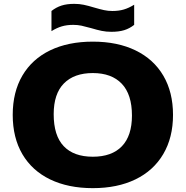

<svg xmlns="http://www.w3.org/2000/svg" viewBox="-20 -966 964 996"><path d="M46 -370Q46 -488.5 96.2 -574Q146.5 -659.5 240 -704.8Q333.5 -750 461.5 -750Q589.5 -750 683.2 -704.5Q777 -659 827.2 -573.5Q877.5 -488 877.5 -370Q877.5 -252.5 827 -166.8Q776.5 -81 682.8 -35.5Q589 10 461.5 10Q334 10 240.2 -35.2Q146.5 -80.5 96.2 -166Q46 -251.5 46 -370ZM664.5 -366.5Q664.5 -476 611.8 -531.5Q559 -587 461.5 -587Q364.5 -587 311.5 -533.2Q258.5 -479.5 258.5 -373.5Q258.5 -262.5 310.5 -207.8Q362.5 -153 461.5 -153Q560 -153 612.2 -207.2Q664.5 -261.5 664.5 -366.5ZM453 -820Q422.5 -828.5 402.5 -832.8Q382.5 -837 360 -837Q326.5 -837 300.5 -829.2Q274.5 -821.5 247 -804.5V-909Q271 -928 298.8 -937Q326.5 -946 365 -946Q391.5 -946 414.2 -941.2Q437 -936.5 470 -926.5Q499 -918 519.8 -913.5Q540.5 -909 563 -909Q596.5 -909 622.5 -916.8Q648.5 -924.5 676 -941.5V-837Q652 -818 624.2 -809.5Q596.5 -801 558 -801Q531 -801 507.8 -805.8Q484.5 -810.5 453 -820Z"/></svg>

Font: Encode Sans Expanded ExtraBold
Style: Regular
Weight: 800
Width: 7
Designer: Multiple Designers
Foundry: Impallari Type
Version: Version 2.000